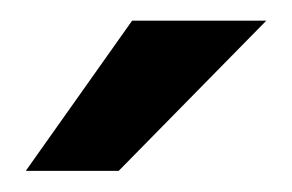

<svg xmlns="http://www.w3.org/2000/svg" viewBox="-20 -743 283 186"><path d="M5 -577.5 108 -723H238L95 -577.5Z"/></svg>

Font: Public Sans Thin SemiBold
Style: Regular
Weight: 600
Version: Version 2.001